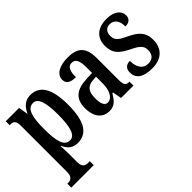

<svg xmlns="http://www.w3.org/2000/svg" viewBox="-102 -948 1581 1581"><g transform="rotate(-45 688.5 -157.5)"><path d="M11 232H273V186H251C226 186 194 178 194 119V42C194 -3 192 -41 191 -71H195C217 -20 252 11 309 11C419 11 476 -75 476 -268C476 -461 418 -546 311 -546C249 -546 211 -508 188 -455H185L171 -536H16V-490H24C56 -490 78 -481 78 -421V117C78 177 46 186 20 186H11ZM280 -50C212 -50 194 -128 194 -270C194 -403 212 -484 281 -484C338 -484 360 -408 360 -270C360 -128 338 -50 280 -50Z M678 10C742 10 766 -24 801 -79H808L823 0H967V-46H964C927 -46 914 -62 914 -118V-375C914 -501 859 -547 749 -547C655 -547 586 -513 586 -449C586 -405 617 -384 681 -384C681 -451 695 -493 740 -493C788 -493 800 -448 800 -373V-315L734 -312C612 -307 553 -259 553 -151C553 -41 609 10 678 10ZM719 -50C685 -50 670 -87 670 -146C670 -222 693 -262 763 -267L801 -270V-191C801 -109 769 -50 719 -50Z M1179 10C1289 10 1350 -53 1350 -151C1350 -241 1302 -281 1218 -321C1145 -355 1121 -375 1121 -426C1121 -469 1145 -496 1186 -496C1234 -496 1265 -460 1265 -391C1311 -391 1334 -414 1334 -452C1334 -502 1291 -546 1196 -546C1098 -546 1032 -495 1032 -398C1032 -309 1074 -271 1168 -225C1235 -192 1260 -169 1260 -123C1260 -73 1236 -41 1181 -41C1122 -41 1090 -89 1090 -165C1054 -165 1022 -147 1022 -98C1022 -29 1071 10 1179 10Z"/></g></svg>

Font: Noto Serif Hebrew ExtraCondensed SemiBold
Style: Regular
Weight: 600
Width: 2
Designer: Monotype Design Team
Foundry: Monotype Imaging Inc.
Version: Version 2.004